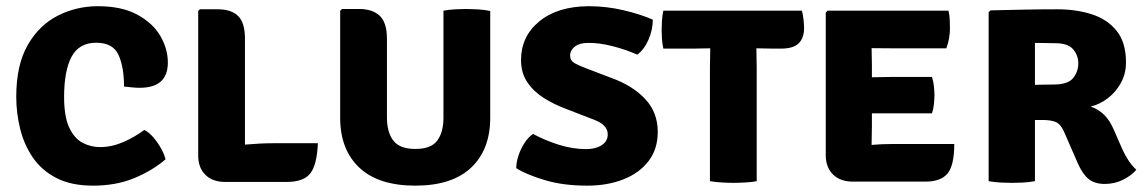

<svg xmlns="http://www.w3.org/2000/svg" viewBox="-20 -585 3706 620"><path d="M380.5 -305.5Q380.5 -368 362.8 -407.5Q345 -447 290.5 -447Q235.5 -447 211.2 -402Q187 -357 187 -271.5Q187 -208.5 203.5 -173.2Q220 -138 246.5 -124Q273 -110 303 -110Q340.5 -110 378 -126.2Q415.5 -142.5 446 -165.5Q461.5 -157.5 475.8 -140.8Q490 -124 500.5 -105Q511 -86 514.5 -70.5Q473.5 -35 414.5 -10.2Q355.5 14.5 280.5 14.5Q209.5 14.5 161.5 -10.5Q113.5 -35.5 85.2 -77.5Q57 -119.5 44.8 -170.2Q32.5 -221 32.5 -272.5Q32.5 -375 69.5 -439.5Q106.5 -504 166.8 -534.5Q227 -565 296 -565Q373 -565 423.2 -537.8Q473.5 -510.5 497.8 -468.8Q522 -427 522 -383Q522 -301.5 431 -301.5Q419.5 -301.5 406.8 -302.8Q394 -304 380.5 -305.5Z M1006.5 -122.5Q1003.5 -52.5 982 -25Q960.5 2.5 905.5 2.5H707Q666.5 2.5 643.2 -20.5Q620 -43.5 620 -83V-549.5L625.5 -555H683.5Q727 -555 749 -533.2Q771 -511.5 771 -461V-118Q821.5 -122.5 862.5 -122.5Z M1563 -204.5Q1563 -102 1501.5 -43.8Q1440 14.5 1321 14.5Q1202 14.5 1140.2 -43.8Q1078.5 -102 1078.5 -204.5V-550L1084.5 -556H1139.5Q1183 -556 1206.2 -534Q1229.5 -512 1229.5 -460V-205.5Q1229.5 -158 1250.2 -131Q1271 -104 1321 -104Q1372 -104 1392 -131Q1412 -158 1412 -205.5V-550.5Q1431 -554 1451 -555Q1471 -556 1485.5 -556Q1499.5 -556 1522.2 -554.8Q1545 -553.5 1563 -549.5Z M1647 -42Q1647 -60.5 1654.2 -82.5Q1661.5 -104.5 1674 -123.8Q1686.5 -143 1701.5 -152.5Q1738 -132.5 1783.2 -118Q1828.5 -103.5 1873 -103.5Q1903 -103.5 1922.8 -116Q1942.5 -128.5 1942.5 -151.5Q1942.5 -166.5 1931 -178.8Q1919.5 -191 1891.5 -201L1807.5 -233.5Q1768.5 -248 1735.8 -268.8Q1703 -289.5 1682.8 -319.5Q1662.5 -349.5 1662.5 -391Q1662.5 -467.5 1721.5 -516Q1780.5 -564.5 1881.5 -565Q1938 -565 1994 -551.8Q2050 -538.5 2088 -521.5Q2088 -489.5 2074.5 -457.8Q2061 -426 2038 -408.5Q2001 -425 1957.8 -436Q1914.5 -447 1879.5 -446.5Q1851.5 -446.5 1836.2 -434.5Q1821 -422.5 1821 -405.5Q1821 -389.5 1835.2 -381.2Q1849.5 -373 1871.5 -365L1955 -333Q2023 -308.5 2063.5 -265.2Q2104 -222 2104 -159Q2104 -103.5 2074.2 -64.8Q2044.5 -26 1993 -5.8Q1941.5 14.5 1876 14.5Q1798.5 14.5 1738.8 -3.5Q1679 -21.5 1647 -42Z M2272.5 -368.5Q2272.5 -384.5 2273 -398.2Q2273.5 -412 2273.5 -429Q2263 -429 2245 -428.5Q2227 -428 2216.5 -428H2122Q2118.5 -445 2117.5 -460Q2116.5 -475 2116.5 -487.5Q2116.5 -500 2117.5 -517Q2118.5 -534 2122 -550.5H2569.5Q2573 -537.5 2574.8 -521.2Q2576.5 -505 2576.5 -494.5Q2576.5 -462.5 2559.2 -445.2Q2542 -428 2501.5 -428H2476.5Q2466.5 -428 2449.2 -428.5Q2432 -429 2422.5 -429Q2422.5 -412 2423 -398.2Q2423.5 -384.5 2423.5 -368.5V0Q2410 3 2387 4.2Q2364 5.5 2348 5.5Q2332.5 5.5 2310.2 4.2Q2288 3 2272.5 0Z M3061.5 -120Q3061.5 -51.5 3040 -25Q3018.5 1.5 2968 1.5H2734Q2693.5 1.5 2670 -21.5Q2646.5 -44.5 2646.5 -84V-544.5L2652.5 -550.5H3043Q3046.5 -534 3047 -519Q3047.5 -504 3047.5 -491Q3047.5 -478.5 3044.8 -462Q3042 -445.5 3036 -429H2857Q2835.5 -429 2794.5 -429.5Q2794.5 -414.5 2795 -403.2Q2795.5 -392 2795.5 -376.5V-335.5Q2836 -336.5 2857 -336.5H2989.5Q2994 -323 2995.8 -306.5Q2997.5 -290 2997.5 -278.5Q2997.5 -265.5 2995.8 -248.8Q2994 -232 2989.5 -219H2857Q2848 -219 2831 -219Q2814 -219 2795.5 -219V-176.5Q2795.5 -159 2795 -147Q2794.5 -135 2794.5 -118V-117Q2811.5 -118.5 2826.2 -119.2Q2841 -120 2862.5 -120Z M3616 -383.5Q3616 -346 3598.8 -315.8Q3581.5 -285.5 3555.2 -266.2Q3529 -247 3502 -241Q3528.5 -231.5 3546.2 -213.5Q3564 -195.5 3576.5 -166.5L3604 -103.5Q3613 -83.5 3624.5 -66.2Q3636 -49 3649.5 -37Q3635.5 -19.5 3607.8 -5.2Q3580 9 3547.5 9Q3515 9 3495.5 -6.8Q3476 -22.5 3460.5 -57.5L3416 -159.5Q3405 -184.5 3389.2 -191Q3373.5 -197.5 3347.5 -197.5H3322V0Q3303 3.5 3282.8 4.5Q3262.5 5.5 3248 5.5Q3234.5 5.5 3212.5 4.5Q3190.5 3.5 3172.5 0V-545.5L3178.5 -551.5Q3237.5 -553 3290 -554Q3342.5 -555 3394.5 -555Q3455 -555 3505.2 -539Q3555.5 -523 3585.8 -485.5Q3616 -448 3616 -383.5ZM3322 -446.5V-311Q3340.5 -311.5 3356.8 -311.8Q3373 -312 3381 -312Q3428.5 -312 3445.2 -332.8Q3462 -353.5 3462 -380.5Q3462 -406.5 3445.2 -426Q3428.5 -445.5 3387.5 -445.5Q3369.5 -445.5 3355 -446Q3340.5 -446.5 3322 -446.5Z"/></svg>

Font: Signika Negative SC
Style: Bold
Weight: 700
Designer: Anna Giedryś
Foundry: Anna Giedryś
Version: Version 2.000; ttfautohint (v1.8.3) -l 8 -r 50 -G 200 -x 9 -